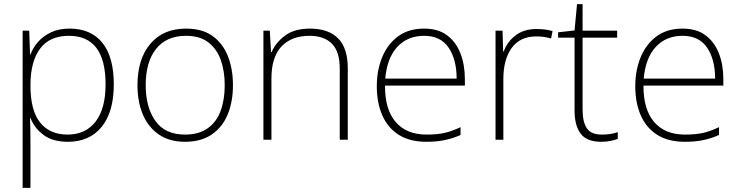

<svg xmlns="http://www.w3.org/2000/svg" viewBox="-20 -772 3594 933"><path d="M318 -633Q422 -633 477.5 -564Q533 -495 533 -362Q533 -228 474 -155.5Q415 -83 310 -83Q235 -83 190.5 -117Q146 -151 128 -199H126Q127 -169 127.5 -137.5Q128 -106 128 -77V141H90V-623H122L126 -507H128Q140 -540 165 -568.5Q190 -597 228 -615Q266 -633 318 -633ZM315 -598Q222 -598 175.5 -536.5Q129 -475 128 -362V-356Q128 -235 175 -176.5Q222 -118 308 -118Q396 -118 444.5 -181Q493 -244 493 -362Q493 -598 315 -598Z M1112 -358Q1112 -278 1086.5 -216Q1061 -154 1009 -118.5Q957 -83 879 -83Q804 -83 752.5 -118Q701 -153 674.5 -215Q648 -277 648 -358Q648 -485 710.5 -559Q773 -633 884 -633Q963 -633 1013 -597Q1063 -561 1087.5 -499Q1112 -437 1112 -358ZM688 -358Q688 -251 735 -184.5Q782 -118 879 -118Q946 -118 989 -148.5Q1032 -179 1052 -233Q1072 -287 1072 -358Q1072 -426 1053 -480Q1034 -534 992.5 -566Q951 -598 884 -598Q789 -598 738.5 -534.5Q688 -471 688 -358Z M1487 -633Q1575 -633 1622.5 -586Q1670 -539 1670 -440V-93H1631V-438Q1631 -521 1593 -559.5Q1555 -598 1484 -598Q1397 -598 1348 -546.5Q1299 -495 1299 -390V-93H1260V-623H1291L1297 -519H1300Q1319 -564 1364.5 -598.5Q1410 -633 1487 -633Z M2041 -633Q2109 -633 2152.5 -600.5Q2196 -568 2217.5 -512.5Q2239 -457 2239 -387V-356H1851Q1850 -241 1902.5 -179.5Q1955 -118 2053 -118Q2102 -118 2137.5 -125.5Q2173 -133 2218 -154V-116Q2179 -99 2140.5 -91Q2102 -83 2052 -83Q1971 -83 1917.5 -117Q1864 -151 1837.5 -212Q1811 -273 1811 -353Q1811 -430 1837 -493.5Q1863 -557 1914 -595Q1965 -633 2041 -633ZM2041 -598Q1961 -598 1911 -544.5Q1861 -491 1852 -390H2199Q2199 -483 2160 -540.5Q2121 -598 2041 -598Z M2588 -631Q2610 -631 2629 -628.5Q2648 -626 2665 -621L2658 -585Q2640 -590 2623.5 -592.5Q2607 -595 2586 -595Q2507 -595 2466.5 -539Q2426 -483 2426 -388V-93H2388V-623H2422L2425 -522H2428Q2444 -568 2484.5 -599.5Q2525 -631 2588 -631Z M2904 -118Q2927 -118 2946.5 -121Q2966 -124 2982 -130V-97Q2966 -91 2946 -87Q2926 -83 2901 -83Q2832 -83 2802 -122Q2772 -161 2772 -236V-589H2692V-615L2772 -624L2784 -752H2811V-623H2979V-589H2811V-239Q2811 -180 2831.5 -149Q2852 -118 2904 -118Z M3297 -633Q3365 -633 3408.5 -600.5Q3452 -568 3473.5 -512.5Q3495 -457 3495 -387V-356H3107Q3106 -241 3158.5 -179.5Q3211 -118 3309 -118Q3358 -118 3393.5 -125.5Q3429 -133 3474 -154V-116Q3435 -99 3396.5 -91Q3358 -83 3308 -83Q3227 -83 3173.5 -117Q3120 -151 3093.5 -212Q3067 -273 3067 -353Q3067 -430 3093 -493.5Q3119 -557 3170 -595Q3221 -633 3297 -633ZM3297 -598Q3217 -598 3167 -544.5Q3117 -491 3108 -390H3455Q3455 -483 3416 -540.5Q3377 -598 3297 -598Z"/></svg>

Font: Noto Sans Kannada UI ExtraLight
Style: Regular
Weight: 200
Designer: Jelle Bosma - Monotype Design Team
Foundry: Monotype Imaging Inc.
Version: Version 2.005; ttfautohint (v1.8.4.7-5d5b)